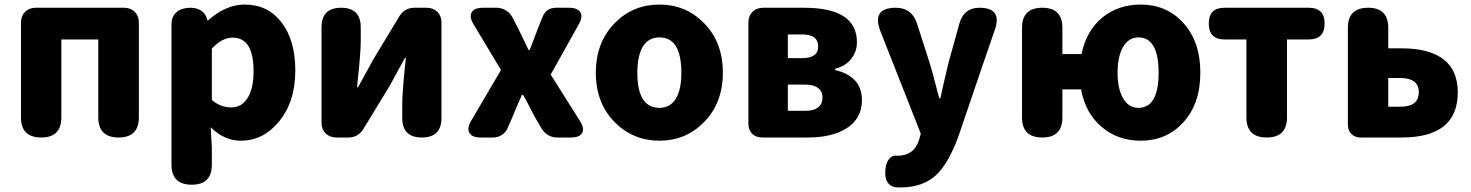

<svg xmlns="http://www.w3.org/2000/svg" viewBox="-20 -603 6453 842"><path d="M161 0Q72 0 72 -88V-504Q72 -533 90 -551Q108 -569 137 -569H330H524Q553 -569 571 -551Q589 -533 589 -504V-89Q589 0 500 0Q411 0 411 -89V-430H249V-88Q249 0 161 0Z M821 207Q732 207 732 119V-181V-497Q732 -532 756 -551Q778 -569 815 -569Q843 -569 863 -556Q883 -542 889 -516V-514H893Q971 -583 1053 -583Q1155 -583 1215 -504.5Q1275 -426 1275 -294Q1275 -154 1201 -67Q1133 14 1036 14Q963 14 904 -45L909 44V119Q909 207 821 207ZM994 -132Q1038 -132 1063 -169Q1092 -210 1092 -291Q1092 -438 1000 -438Q954 -438 909 -390V-277V-165Q946 -132 994 -132Z M1455 0Q1426 0 1408 -18Q1390 -36 1390 -65V-483Q1390 -569 1476 -569Q1562 -569 1562 -483V-421Q1562 -374 1549 -253Q1547 -231 1546 -220H1550Q1558 -235 1579 -273Q1606 -321 1615 -339L1731 -531Q1754 -569 1798 -569H1851Q1880 -569 1898 -551Q1916 -533 1916 -504V-284V-86Q1916 0 1830 0Q1744 0 1744 -86V-148Q1744 -194 1756 -312Q1759 -337 1760 -349H1756Q1747 -333 1724 -291Q1700 -246 1691 -230L1574 -38Q1551 0 1507 0Z M2088 0Q2050 0 2038.5 -20Q2027 -40 2046 -73L2177 -296L2057 -496Q2037 -529 2048.5 -549Q2060 -569 2098 -569H2158Q2179 -569 2197.5 -558Q2216 -547 2226 -529L2251 -481Q2274 -433 2298 -384H2303Q2310 -404 2326 -444Q2335 -469 2340 -481L2359 -528Q2375 -569 2419 -569H2475Q2513 -569 2525 -549Q2537 -529 2518 -496L2395 -276L2523 -73Q2544 -40 2533 -20Q2522 0 2483 0H2473H2422Q2402 0 2384 -10.5Q2366 -21 2356 -38L2326 -89Q2323 -95 2317 -106Q2289 -161 2274 -187H2269Q2250 -146 2227 -89L2206 -41Q2198 -22 2180.5 -11Q2163 0 2143 0Z M2872 14Q2758 14 2678 -65Q2593 -149 2593 -284Q2593 -419 2678 -504Q2757 -583 2872 -583Q2986 -583 3065 -504Q3150 -420 3150 -284.5Q3150 -149 3065 -65Q2986 14 2872 14ZM2872 -130Q2920 -130 2945 -172Q2968 -211 2968 -284Q2968 -439 2872 -439Q2823 -439 2798 -397Q2775 -356 2775 -284Q2775 -130 2872 -130Z M3323 0Q3295 0 3278.5 -16.5Q3262 -33 3262 -61V-504Q3262 -533 3280 -551Q3298 -569 3327 -569H3506Q3738 -569 3738 -418Q3738 -379 3716 -349Q3691 -314 3642 -301V-296Q3760 -268 3760 -164Q3760 -81 3689 -38Q3626 0 3521 0H3391ZM3435 -117H3512Q3551 -117 3570 -134Q3587 -148 3587 -176Q3587 -201 3569 -216Q3549 -232 3511 -232H3435ZM3435 -348H3497Q3568 -348 3568 -399Q3568 -425 3552 -438Q3533 -452 3497 -452H3435Z M3929 219Q3914 219 3907 218Q3876 213 3866 183Q3858 157 3866 121Q3871 102 3883 90Q3896 77 3913 80Q3914 80 3915 80Q3988 80 4010 12L4018 -17L3841 -466Q3801 -569 3909 -569Q3978 -569 4001 -501L4055 -333Q4067 -297 4086 -221Q4095 -189 4099 -172H4104Q4114 -221 4137 -317Q4140 -328 4141 -333L4188 -502Q4208 -569 4275 -569Q4376 -569 4343 -473L4278 -284L4181 1Q4137 117 4085 165Q4026 219 3929 219Z M4983 14Q4882 14 4812 -46Q4740 -106 4721 -211H4639V-88Q4639 0 4551 0Q4462 0 4462 -88V-284V-481Q4462 -569 4551 -569Q4639 -569 4639 -481V-366H4723Q4744 -468 4814 -526Q4884 -583 4983 -583Q5095 -583 5168 -504Q5244 -422 5244 -284.5Q5244 -147 5168 -65Q5095 14 4983 14ZM4972 -130Q5061 -130 5061 -284Q5061 -439 4972 -439Q4930 -439 4905 -397Q4881 -354 4881 -284Q4881 -213 4905.5 -171.5Q4930 -130 4972 -130Z M5535 0Q5446 0 5446 -89V-430H5350Q5281 -430 5281 -500Q5281 -569 5350 -569H5535H5720Q5789 -569 5789 -500Q5789 -430 5720 -430H5624V-89Q5624 0 5535 0Z M5947 0Q5922 0 5906.5 -15.5Q5891 -31 5891 -56V-481Q5891 -569 5980 -569Q6068 -569 6068 -481V-391H6127Q6240 -391 6302 -349Q6373 -300 6373 -198Q6373 0 6127 0H6009ZM6068 -135H6119Q6162 -135 6182 -151Q6202 -167 6202 -199Q6202 -261 6119 -261H6068Z"/></svg>

Font: GenSenRounded TW H
Style: Regular
Weight: 900
Version: Version 1.501;PS 1;hotconv 16.6.51;makeotf.lib2.5.65220